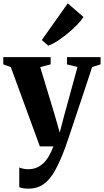

<svg xmlns="http://www.w3.org/2000/svg" viewBox="-26 -874 621 1146"><path d="M143 252Q125.5 252 111.5 249.5Q97.5 247 89 243V125.5Q97 129.5 111.8 132.8Q126.5 136 142 136Q169 136 191 127.2Q213 118.5 231.5 101.5Q250 84.5 265 59Q280 33.5 292.5 0H212L38.5 -473.5L-6.5 -490V-533H276.5V-490L214 -473.5L299.5 -191.5L330.5 -83L358 -188L436.5 -474L374 -489.5V-533H574.5V-490L524 -474Q504.5 -414 482.8 -348.8Q461 -283.5 440.5 -222Q420 -160.5 403 -109.8Q386 -59 374.8 -26Q363.5 7 361 13Q332 90.5 302.5 143.8Q273 197 235 224.5Q197 252 143 252ZM262 -601.5 223.5 -635 378.5 -854 472.5 -772.5Q457.5 -749.5 432 -723.8Q406.5 -698 376.5 -673.2Q346.5 -648.5 317 -629.5Q287.5 -610.5 263.5 -601.5Z"/></svg>

Font: Merriweather 72pt ExtraBold
Style: Regular
Weight: 800
Version: Version 2.100